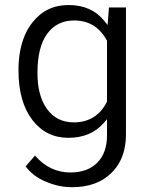

<svg xmlns="http://www.w3.org/2000/svg" viewBox="-20 -551 601 771"><path d="M54.2 -268.6Q54.2 -309.1 60.5 -344Q66.9 -378.9 79.1 -408Q91.3 -437 109.9 -460.4Q164.6 -530.8 255.4 -530.8Q302.2 -530.8 338.4 -514.4Q374.5 -498 400.4 -465.3L412.1 -450.7L413.6 -469.2L417.5 -521H485.8V-12.7Q485.8 20.5 479.2 49.1Q472.7 77.6 459.7 101.1Q446.8 124.5 427.2 143.6Q397.9 172.4 358.6 186.5Q319.3 200.7 269 200.7Q261.2 200.7 253.2 200.2Q245.1 199.7 237.3 198.7Q229.5 197.8 221.7 196.3Q213.9 194.8 206.3 192.9Q198.7 190.9 190.9 188.5Q183.1 186 175.5 183.1Q168 180.2 160.2 176.8Q110.4 154.8 83 117.2L120.6 73.7Q179.2 141.6 262.7 141.6Q331.5 141.6 370.6 102.3Q409.7 63 409.7 -7.3V-52.7V-72.3L397 -57.6Q344.7 2.4 254.4 2.4Q165 2.4 109.9 -69.3Q54.2 -142.1 54.2 -268.6ZM130.4 -258.3Q130.4 -166.5 168.5 -113.8Q207 -59.6 276.9 -59.6Q321.3 -59.6 354.7 -80.1Q388.2 -100.6 408.7 -141.1L409.7 -142.6V-144.5V-385.7V-387.7L408.7 -389.2Q365.2 -468.8 277.8 -468.8Q208 -468.8 168.9 -414.6Q130.4 -361.3 130.4 -258.3Z"/></svg>

Font: Vazir Light UI
Style: Light-UI
Weight: 300
Designer: Saber Rastikerdar
Foundry: Saber Rastikerdar
Version: Version 30.0.0